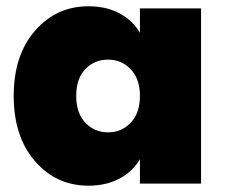

<svg xmlns="http://www.w3.org/2000/svg" viewBox="-20 -588 720 615"><path d="M263.2 -567.9Q321.3 -567.9 363.5 -544.9Q405.8 -522 428.2 -482.9V-561H624V0H428.2V-78.1Q405.8 -39.1 363 -16.1Q320.3 6.8 263.2 6.8Q160.6 6.8 92.3 -71.5Q23.9 -149.9 23.9 -280.8Q23.9 -411.6 92.3 -489.7Q160.6 -567.9 263.2 -567.9ZM428.2 -280.8Q428.2 -335 398.9 -366Q369.6 -397 326.2 -397Q282.2 -397 253.2 -366.5Q224.1 -335.9 224.1 -280.8Q224.1 -226.1 253.2 -195.1Q282.2 -164.1 326.2 -164.1Q369.6 -164.1 398.9 -195.1Q428.2 -226.1 428.2 -280.8Z"/></svg>

Font: Poppins ExtraBold
Style: Regular
Weight: 800
Designer: Ninad Kale (Devanagari), Jonny Pinhorn (Latin)
Foundry: Indian Type Foundry
Version: Version 3.200;PS 1.000;hotconv 16.6.54;makeotf.lib2.5.65590